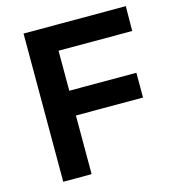

<svg xmlns="http://www.w3.org/2000/svg" viewBox="-105 -788 793 876"><g transform="rotate(-15 291.5 -350.0)"><path d="M569 -700 568 -583H220V-394H537V-277H220V0H86V-700Z"/></g></svg>

Font: QuotatisMedium
Style: Regular
Weight: 500
Designer: Julieta Ulanovsky
Foundry: Quotatis-Medium
Version: Version 4.000;PS 004.000;hotconv 1.0.88;makeotf.lib2.5.64775